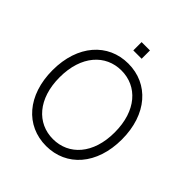

<svg xmlns="http://www.w3.org/2000/svg" viewBox="-237 -1059 1231 1231"><g transform="rotate(45 378.5 -443.0)"><path d="M340.6 -894.5V-819.2H416.2V-894.5ZM692.8 -363.6C692.8 -591.3 562.1 -737.2 378.2 -737.2C194.6 -737.2 63.9 -590.9 63.9 -363.6C63.9 -136.4 194.2 9.9 378.2 9.9C562.1 9.9 692.8 -136 692.8 -363.6ZM628.2 -363.6C628.6 -168 521.7 -52.6 378.2 -52.6C234.4 -52.6 128.2 -168.7 128.2 -363.6C128.2 -559.7 235.4 -674.7 378.2 -674.7C521.7 -674.7 628.2 -559.3 628.2 -363.6Z"/></g></svg>

Font: TID UI Light
Style: Regular
Weight: 300
Designer: The TID Project Authors
Foundry: Bakken & Bæck
Version: Version 1.001;hotconv 1.0.109;makeotfexe 2.5.65596